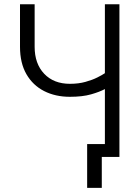

<svg xmlns="http://www.w3.org/2000/svg" viewBox="-20 -743 661 909"><path d="M311 -284.7Q242.2 -284.7 189 -311.8Q135.7 -338.9 105.2 -391.6Q74.7 -444.3 74.7 -521.5V-722.7H144V-521.5Q144 -441.4 189.2 -393.8Q234.4 -346.2 311 -346.2Q352.1 -346.2 385 -355.5Q418 -364.7 441.2 -376.5Q464.4 -388.2 476.6 -396.5V-722.7H545.4V0H461.9V146.5H392.6V-61H476.6V-321.3Q452.1 -308.1 411.4 -296.4Q370.6 -284.7 311 -284.7Z"/></svg>

Font: Giphurs Light
Style: Regular
Weight: 300
Version: Version 0.920; ttfautohint (v1.8.4.7-5d5b)